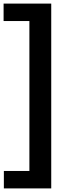

<svg xmlns="http://www.w3.org/2000/svg" viewBox="-37 -828 383 1068"><path d="M-15.5 220V123H126.5V-711H-17V-808H248V220Z"/></svg>

Font: Encode Sans Semi Condensed SemiBold
Style: Regular
Weight: 600
Width: 4
Designer: Multiple Designers
Foundry: Impallari Type
Version: Version 3.000; ttfautohint (v1.8.3) -l 8 -r 50 -G 200 -x 14 